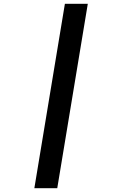

<svg xmlns="http://www.w3.org/2000/svg" viewBox="-20 -843 640 1006"><path d="M160 143 320 -823H440L280 143Z"/></svg>

Font: Iosevka Curly Slab Extended
Style: Bold Italic
Weight: 700
Width: 7
Italic angle: -9°
Monospace: yes
Designer: Belleve Invis
Foundry: Belleve Invis
Version: Version 11.0.0; ttfautohint (v1.8.3)